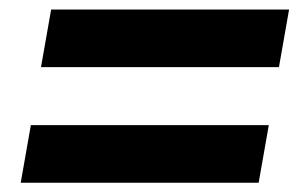

<svg xmlns="http://www.w3.org/2000/svg" viewBox="-20 -550 633 407"><path d="M66.9 -407.7 88.4 -529.8H592.8L571.3 -407.7ZM23.9 -162.6 45.4 -284.7H549.8L528.3 -162.6Z"/></svg>

Font: Cascadia Mono NF
Style: Italic
Weight: 400
Italic angle: -10°
Monospace: yes
Designer: Aaron Bell
Foundry: Saja Typeworks
Version: Version 2404.023